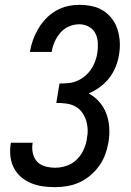

<svg xmlns="http://www.w3.org/2000/svg" viewBox="-20 -763 540 791"><path d="M207 8Q181 8 156 4.5Q131 1 108 -8.5Q85 -18 66.5 -34Q48 -50 37 -71.5Q26 -93 23 -118.5Q20 -144 24 -170L25 -175H115L114 -172Q111 -151 115.5 -131Q120 -111 133 -97Q146 -83 166.5 -77.5Q187 -72 208 -72Q231 -72 254.5 -80Q278 -88 296 -105.5Q314 -123 324.5 -146Q335 -169 338 -192Q342 -212 341 -231.5Q340 -251 334 -269Q328 -287 316.5 -302Q305 -317 288.5 -325.5Q272 -334 252 -336.5Q232 -339 212 -339L225 -419Q243 -419 261 -420.5Q279 -422 296 -429Q313 -436 328.5 -448.5Q344 -461 354.5 -476.5Q365 -492 371.5 -509Q378 -526 381 -544Q384 -565 383 -586.5Q382 -608 373 -625.5Q364 -643 346 -653Q328 -663 306 -663Q285 -663 264 -654Q243 -645 228.5 -628Q214 -611 205 -590.5Q196 -570 193 -549H103Q107 -573 115.5 -597Q124 -621 137 -643.5Q150 -666 168.5 -685.5Q187 -705 210 -718.5Q233 -732 258 -737.5Q283 -743 307 -743Q334 -743 359.5 -737.5Q385 -732 406 -718.5Q427 -705 442 -685Q457 -665 464.5 -640.5Q472 -616 473.5 -589.5Q475 -563 470 -536Q466 -511 456 -486.5Q446 -462 429.5 -441Q413 -420 391 -404Q369 -388 345 -378Q370 -365 389 -343.5Q408 -322 418 -295Q428 -268 430 -238Q432 -208 427 -178Q423 -153 414 -128Q405 -103 389.5 -81Q374 -59 353 -41Q332 -23 308 -12Q284 -1 258 3.5Q232 8 207 8Z"/></svg>

Font: Iosevka Curly Medium
Style: Italic
Weight: 500
Italic angle: -9°
Monospace: yes
Designer: Belleve Invis
Foundry: Belleve Invis
Version: Version 22.1.2; ttfautohint (v1.8.4)